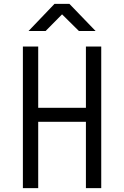

<svg xmlns="http://www.w3.org/2000/svg" viewBox="-20 -970 640 990"><path d="M127 -810H215L300 -896L387 -810H473L338 -950H261ZM98 0H177V-342H423V0H502V-730H423V-414H177V-730H98Z"/></svg>

Font: JetBrains Mono Light
Style: Regular
Weight: 336
Monospace: yes
Designer: Philipp Nurullin, Konstantin Bulenkov
Foundry: JetBrains
Version: Version 2.305